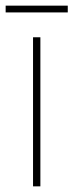

<svg xmlns="http://www.w3.org/2000/svg" viewBox="-40 -660 260 680"><path d="M-20 -640V-616H200V-640ZM103 -528H77V0H103Z"/></svg>

Font: Noto Sans Display SemiCondensed Thin
Style: Regular
Weight: 250
Width: 4
Designer: Monotype Design team
Foundry: Monotype Imaging Inc.
Version: 1.000